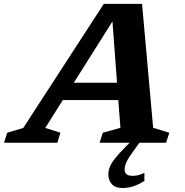

<svg xmlns="http://www.w3.org/2000/svg" viewBox="-84 -733 948 986"><path d="M556 137.5Q556 170 596 170Q610.5 170 624 167Q637.5 164 657.5 155V196.5Q622.5 217.5 597 225Q571.5 232.5 546.5 232.5Q507.5 232.5 490 212.2Q472.5 192 472.5 164Q472.5 144.5 479.2 126Q486 107.5 504.8 83.2Q523.5 59 559.5 22.5L581.5 0H427.5L444 -51.5L534.5 -76.5L523.5 -219H238.5L148.5 -76L226 -51.5L210.5 0H-63.5L-47 -51.5L35.5 -76L449 -713H645.5L702.5 -76.5L785.5 -51.5L769 0H632L602 41.5Q572.5 82 564.2 101.8Q556 121.5 556 137.5ZM295 -308H517L493.5 -623Z"/></svg>

Font: Newsreader 6pt SemiBold
Style: Italic
Weight: 600
Italic angle: -17°
Designer: Hugues Gentile
Foundry: Production Type
Version: Version 1.003; ttfautohint (v1.8.3)